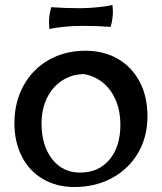

<svg xmlns="http://www.w3.org/2000/svg" viewBox="-20 -739 651 772"><path d="M38 -244Q38 -328 74.5 -394.5Q111 -461 176 -498Q241 -535 324 -535Q398 -535 454.5 -502Q511 -469 542 -409.5Q573 -350 573 -272Q573 -189 535.5 -124.5Q498 -60 431 -23.5Q364 13 279 13Q208 13 153 -19Q98 -51 68 -109.5Q38 -168 38 -244ZM464 -237Q464 -318 425 -373Q386 -428 319 -441Q270 -441 230.5 -415.5Q191 -390 169 -345Q147 -300 147 -243Q147 -154 189.5 -99.5Q232 -45 302 -45Q376 -45 420 -97Q464 -149 464 -237ZM177 -651Q177 -679 186 -710Q241 -706 301 -706Q336 -706 374.5 -710Q413 -714 432 -719Q434 -701 434 -693Q434 -664 425 -631Q370 -635 310 -635Q273 -635 234.5 -631Q196 -627 179 -622Q177 -642 177 -651Z"/></svg>

Font: Mirza Medium
Style: Regular
Weight: 500
Designer: Arabic design by Kourosh Beigpour, Latin design by Eduardo Tunni, engineering by Lasse Fister
Version: Version 1.0010g